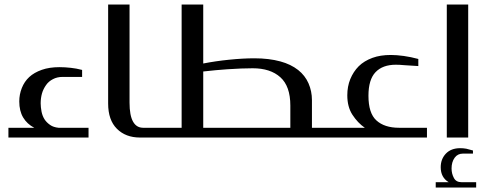

<svg xmlns="http://www.w3.org/2000/svg" viewBox="-20 -606 2153 846"><path d="M130.9 -43Q99.1 -59.6 82 -88.4Q64.9 -117.2 64.9 -159.2Q64.9 -189.9 76.2 -218.3Q87.4 -246.6 108.9 -266.6Q129.9 -286.1 164.1 -298.3Q197.3 -310.1 242.2 -310.1Q266.1 -310.1 292.5 -307.1Q315.9 -304.7 341.8 -297.9V-267.1H255.9Q231.9 -267.1 213.4 -257.3Q194.3 -247.6 183.1 -231.4Q170.4 -213.4 165 -194.3Q159.2 -173.8 159.2 -150.9Q159.2 -134.3 163.1 -113.8Q167 -94.7 176.3 -80.1Q185.1 -66.4 201.2 -55.2Q215.3 -45.4 237.8 -43H370.1V0H17.1V-43Z M550.8 -585.9V-153.8Q550.8 -97.2 566.4 -69.8Q581.5 -43 610.8 -43H635.7Q648.9 -43 648.9 -29.8V-13.2Q648.9 0 635.7 0H596.7Q533.7 0 495.1 -38.6Q456.5 -77.1 456.5 -149.9V-585.9Z M780.3 -43V-585.9H875.5V-326.2Q930.2 -336.9 988.8 -342.8Q1049.8 -349.1 1101.1 -349.1Q1165 -349.1 1215.3 -335.4Q1261.7 -322.8 1293.9 -297.4Q1324.2 -273.4 1339.4 -238.8Q1354.5 -204.1 1354.5 -165V-43H1406.2Q1418.5 -43 1418.5 -26.9V-13.2Q1418.5 0 1406.2 0H633.3Q620.1 0 620.1 -13.2V-29.8Q620.1 -43 633.3 -43ZM1259.3 -43V-141.1Q1259.3 -226.1 1215.3 -265.6Q1171.4 -305.2 1093.3 -305.2Q1047.4 -305.2 981.4 -300.8Q932.1 -297.4 875.5 -291V-43Z M1861.3 -43V0H1403.3Q1391.1 0 1391.1 -16.1V-26.9Q1391.1 -43 1403.3 -43H1587.4Q1556.2 -64.5 1532.7 -100.6Q1510.3 -135.3 1510.3 -186Q1510.3 -225.1 1523.4 -257.3Q1537.1 -290.5 1560.5 -314Q1584 -337.4 1621.1 -351.1Q1655.8 -363.8 1702.1 -363.8Q1727.1 -363.8 1759.3 -359.4Q1790.5 -355 1823.2 -346.2V-314.9Q1771.5 -317.9 1761.7 -318.8Q1740.7 -320.8 1724.1 -320.8Q1666 -320.8 1634.8 -288.1Q1603.5 -255.4 1603.5 -184.1Q1603.5 -107.4 1638.2 -75.7Q1673.8 -43 1738.3 -43Z M1948.7 0V-585.9H2043V0ZM2078.1 196.8V220.2H1899.9V196.8H1957Q1921.9 175.8 1921.9 130.9Q1921.9 95.2 1944.3 71.3Q1967.3 46.9 2007.8 46.9Q2021.5 46.9 2034.7 49.3Q2043.9 51.3 2064 57.1V70.8H2020Q1996.6 70.8 1983.4 88.9Q1969.7 107.9 1969.7 136.2Q1969.7 159.2 1980 178.2Q1989.7 196.8 2013.7 196.8Z"/></svg>

Font: SimahzazaarabicW05-Regular
Style: Regular
Weight: 400
Designer: Ahmed zaza
Foundry: Ahmed zaza
Version: Version 1.001